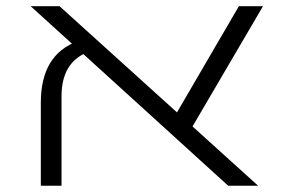

<svg xmlns="http://www.w3.org/2000/svg" viewBox="-20 -591 907 611"><path d="M706.1 0 77.6 -571.3H169.4L801.3 0ZM109.9 0V-263.7Q109.9 -340.8 139.2 -389.6Q168.5 -438.5 228.5 -460.4L257.3 -424.3Q175.8 -391.1 175.8 -284.7V0ZM578.6 -164.6 532.7 -215.3 740.2 -571.3H816.9Z"/></svg>

Font: Heebo Light
Style: Regular
Weight: 300
Designer: Oded Ezer
Foundry: Ezer Type House
Version: Version 3.100